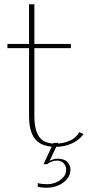

<svg xmlns="http://www.w3.org/2000/svg" viewBox="-20 -680 468 905"><path d="M241 12Q198 12 170.5 -3.5Q143 -19 130 -51Q117 -83 117 -130V-453H15V-473H117V-660H142V-473H314V-453H142V-133Q142 -68 164.5 -35.5Q187 -3 241 -3Q276 -3 307 -16Q338 -29 354 -57L374 -48Q360 -29 339.5 -15.5Q319 -2 294.5 5Q270 12 241 12ZM200 205Q190 205 179.5 204Q169 203 158 201V183Q171 187 184.5 187.5Q198 188 206 188Q225 188 244.5 179.5Q264 171 278 156Q292 141 292 120Q292 103 280.5 90Q269 77 250 77Q236 77 224 81.5Q212 86 202 94H185L232 -6L254 -7L214 78Q224 73 233.5 70.5Q243 68 250 68Q283 68 297.5 83.5Q312 99 312 119Q312 145 295.5 164.5Q279 184 253.5 194.5Q228 205 200 205Z"/></svg>

Font: Panamera Thin
Style: Regular
Weight: 100
Designer: Bastien Sozeau
Foundry: NBR — Bastien Sozeau
Version: Version 3.003;gftools[0.9.33]